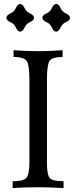

<svg xmlns="http://www.w3.org/2000/svg" viewBox="-20 -946 386 966"><path d="M299.8 0Q219.2 -3.9 172.4 -3.9Q117.7 -3.9 43.5 0V-34.2Q106 -34.2 116.9 -56.9Q127.9 -79.6 127.9 -129.9V-548.3Q127.9 -600.1 119.4 -629.6Q110.8 -659.2 48.3 -659.2V-693.4Q112.8 -688.5 172.4 -688.5Q224.6 -688.5 294.9 -693.4V-659.2Q233.4 -659.2 224.9 -631.1Q216.3 -603 216.3 -549.3V-127Q216.3 -75.7 226.6 -54.9Q236.8 -34.2 299.8 -34.2ZM262.7 -786.6Q249 -788.1 241 -807.4Q232.9 -826.7 213.6 -834.7Q194.3 -842.8 192.9 -856.4Q194.3 -870.1 213.6 -878.4Q232.9 -886.7 241 -905.8Q249 -924.8 262.7 -926.3Q276.4 -924.8 284.7 -905.8Q293 -886.7 312 -878.4Q331.1 -870.1 332.5 -856.4Q331.1 -842.8 312 -834.7Q293 -826.7 284.7 -807.4Q276.4 -788.1 262.7 -786.6ZM81.5 -786.6Q67.9 -788.1 59.8 -807.4Q51.8 -826.7 32.5 -834.7Q13.2 -842.8 11.7 -856.4Q13.2 -870.1 32.5 -878.4Q51.8 -886.7 59.8 -905.8Q67.9 -924.8 81.5 -926.3Q95.2 -924.8 103.5 -905.8Q111.8 -886.7 130.9 -878.4Q149.9 -870.1 151.4 -856.4Q149.9 -842.8 130.9 -834.7Q111.8 -826.7 103.5 -807.4Q95.2 -788.1 81.5 -786.6Z"/></svg>

Font: Kelvinch
Style: Regular
Weight: 400
Designer: Paul James MIller
Foundry: High-Logic / Made with FontCreator
Version: Version 3.30 September 23, 2016